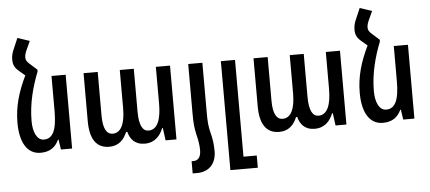

<svg xmlns="http://www.w3.org/2000/svg" viewBox="-60 -908 2872 1283"><g transform="rotate(-5 1376.0 -266.0)"><path d="M210 -545 169 -582C144 -602 136 -616 136 -634C136 -650 143 -671 154 -693L176 -741L95 -768L65 -698C54 -674 48 -652 48 -627C48 -592 58 -572 86 -548L126 -514C75 -409 46 -312 46 -203C46 -71 94 10 183 10C245 10 283 -17 306 -67H310L320 0H395V-495H300V-259C300 -131 272 -76 213 -76C165 -76 141 -134 141 -206C141 -326 172 -436 210 -533Z M644 10C706 10 742 -26 764 -79H772C784 -31 815 10 882 10C951 10 987 -35 1006 -83H1011L1022 0H1095V-495H1000V-248C1000 -145 976 -75 915 -75C877 -75 852 -111 852 -209V-495H758V-238C758 -133 729 -75 674 -75C635 -75 610 -113 610 -201V-495H515V-173C515 -48 561 10 644 10Z M1217 -158C1217 -95 1221 -64 1230 -23C1240 17 1246 52 1246 85C1246 130 1228 154 1196 154H1183V236H1213C1296 236 1342 181 1342 100C1342 50 1335 10 1325 -27C1315 -68 1312 -96 1312 -158V-495H1217Z M1436 236H1620V154H1531V-495H1436Z M1784 10C1846 10 1882 -26 1904 -79H1912C1924 -31 1955 10 2022 10C2091 10 2127 -35 2146 -83H2151L2162 0H2235V-495H2140V-248C2140 -145 2116 -75 2055 -75C2017 -75 1992 -111 1992 -209V-495H1898V-238C1898 -133 1869 -75 1814 -75C1775 -75 1750 -113 1750 -201V-495H1655V-173C1655 -48 1701 10 1784 10Z M2506 -545 2465 -582C2440 -602 2432 -616 2432 -634C2432 -650 2439 -671 2450 -693L2472 -741L2391 -768L2361 -698C2350 -674 2344 -652 2344 -627C2344 -592 2354 -572 2382 -548L2422 -514C2371 -409 2342 -312 2342 -203C2342 -71 2390 10 2479 10C2541 10 2579 -17 2602 -67H2606L2616 0H2691V-495H2596V-259C2596 -131 2568 -76 2509 -76C2461 -76 2437 -134 2437 -206C2437 -326 2468 -436 2506 -533Z"/></g></svg>

Font: Noto Sans Armenian ExtraCondensed Medium
Style: Regular
Weight: 500
Width: 2
Designer: Monotype Design Team
Foundry: Monotype Imaging Inc.
Version: Version 2.008